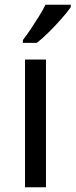

<svg xmlns="http://www.w3.org/2000/svg" viewBox="-20 -786 317 806"><path d="M173 0H85V-536H173ZM277 -756Q265 -738 240 -709.5Q215 -681 186.5 -652.5Q158 -624 134 -606H76V-618Q91 -637 108.5 -663Q126 -689 143 -716.5Q160 -744 171 -766H277Z"/></svg>

Font: Noto Sans Living
Style: Regular
Weight: 400
Designer: Monotype Design Team
Foundry: Monotype Imaging Inc.
Version: Version 2.013; ttfautohint (v1.8.4.7-5d5b)